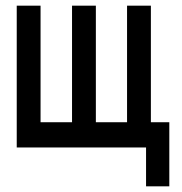

<svg xmlns="http://www.w3.org/2000/svg" viewBox="-20 -520 640 677"><path d="M39 -500V0H495V137H577V-89H512V-500H428V-89H318V-500H234V-89H123V-500Z"/></svg>

Font: LT Wave Mono Medium
Style: Regular
Weight: 500
Designer: Daniel Lyons
Version: Version 2.5 (Glyphs App)